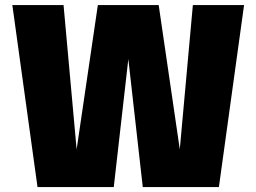

<svg xmlns="http://www.w3.org/2000/svg" viewBox="-20 -758 1039 778"><path d="M132 0 30 -737.5H237.5L290.5 -152.5L376.5 -737.5H623L708.5 -153L761.5 -737.5H969L867 0H558.5L500 -518.5L441 0Z"/></svg>

Font: Epilogue Black
Style: Regular
Weight: 900
Designer: Tyler Finck
Foundry: Etcetera Type Co
Version: Version 2.111; ttfautohint (v1.8.3)